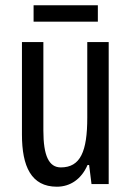

<svg xmlns="http://www.w3.org/2000/svg" viewBox="-20 -696 496 726"><path d="M350 -676H107V-614H350ZM391 -537H310V-251C310 -123 284 -63 210 -63C165 -63 144 -107 144 -202V-537H63V-187C63 -67 98 10 195 10C246 10 288 -19 311 -72H317L326 0H391Z"/></svg>

Font: Noto Sans Devanagari ExtraCondensed
Style: Regular
Weight: 400
Width: 2
Designer: Jelle Bosma - Monotype Design Team
Foundry: Monotype Imaging Inc.
Version: Version 2.004